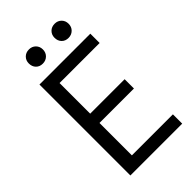

<svg xmlns="http://www.w3.org/2000/svg" viewBox="-250 -913 993 993"><g transform="rotate(-45 246.5 -416.0)"><path d="M82 0V-665H454V-597H161V-373H413V-305H161V-68H461V0ZM308 -781Q308 -803 322.5 -817.5Q337 -832 360 -832Q382 -832 396.5 -817.5Q411 -803 411 -781Q411 -758 396 -743.5Q381 -729 359 -729Q336 -729 322 -743.5Q308 -758 308 -781ZM120 -781Q120 -803 134.5 -817.5Q149 -832 172 -832Q194 -832 208.5 -817.5Q223 -803 223 -781Q223 -758 208 -743.5Q193 -729 171 -729Q148 -729 134 -743.5Q120 -758 120 -781Z"/></g></svg>

Font: BreeCF
Style: Light
Weight: 300
Designer: Veronika Burian, Jos Scaglione
Foundry: TypeTogether
Version: Version 0.0.2